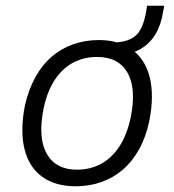

<svg xmlns="http://www.w3.org/2000/svg" viewBox="-20 -643 609 671"><path d="M245 8Q173 8 127 -25.5Q81 -59 65.5 -122.5Q50 -186 67 -274Q80 -331 104 -374Q128 -417 161.5 -445.5Q195 -474 236.5 -488.5Q278 -503 325 -503Q397 -503 442.5 -469Q488 -435 503.5 -372Q519 -309 502 -221Q490 -164 466 -121Q442 -78 408.5 -49.5Q375 -21 333.5 -6.5Q292 8 245 8ZM249 -50Q294 -50 331.5 -69.5Q369 -89 396.5 -130Q424 -171 437 -234Q457 -334 425.5 -389Q394 -444 319 -444Q275 -444 237.5 -425Q200 -406 172.5 -365.5Q145 -325 132 -262Q112 -161 143.5 -105.5Q175 -50 249 -50ZM397 -451 368 -473 372 -494Q413 -495 437 -507Q461 -519 473.5 -544.5Q486 -570 492 -610L494 -623H554L550 -602Q543 -556 523 -523Q503 -490 471.5 -472Q440 -454 397 -451Z"/></svg>

Font: Nunito Sans 7pt SemiCondensed Light
Style: Italic
Weight: 300
Width: 4
Italic angle: -9°
Designer: Vernon Adams
Foundry: Vernon Adams
Version: Version 3.101;gftools[0.9.27]